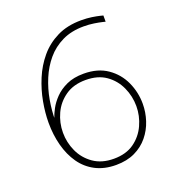

<svg xmlns="http://www.w3.org/2000/svg" viewBox="-136 -863 918 986"><g transform="rotate(-20 323.0 -370.0)"><path d="M332 10Q268 10 220 -15Q172 -40 141 -84.5Q110 -129 94.5 -187.5Q79 -246 79 -312Q79 -366 90 -426Q101 -486 125 -543.5Q149 -601 188 -647.5Q227 -694 283.5 -722Q340 -750 416 -750Q448 -750 474 -746Q500 -742 516 -738Q532 -734 532 -734V-700Q532 -700 515.5 -704Q499 -708 473 -712Q447 -716 417 -716Q350 -716 299.5 -691.5Q249 -667 214 -625.5Q179 -584 157 -531.5Q135 -479 125 -422Q115 -365 115 -310H110Q110 -310 116 -328Q122 -346 136 -372.5Q150 -399 175.5 -425.5Q201 -452 240 -470Q279 -488 334 -488Q411 -488 463 -452Q515 -416 541 -359Q567 -302 567 -239Q567 -193 552.5 -148.5Q538 -104 508.5 -68Q479 -32 435 -11Q391 10 332 10ZM332 -24Q399 -24 443 -55.5Q487 -87 509.5 -136.5Q532 -186 532 -239Q532 -293 509.5 -342.5Q487 -392 443 -423Q399 -454 332 -454Q266 -454 221 -422.5Q176 -391 153.5 -342Q131 -293 131 -239Q131 -185 153.5 -136Q176 -87 221 -55.5Q266 -24 332 -24Z"/></g></svg>

Font: Be Vietnam Pro Variable Thin
Style: Regular
Weight: 100
Designer: Lam Bao, Tony Le, Vietanh Nguyen
Foundry: Yellow Type Foundry
Version: Version 1.002